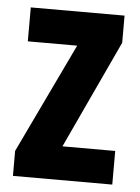

<svg xmlns="http://www.w3.org/2000/svg" viewBox="-45 -583 451 620"><g transform="rotate(5 180.5 -273.5)"><path d="M342 0H20V-81L190 -437H30V-547H334V-459L171 -109H342Z"/></g></svg>

Font: Noto Sans Thai ExtCond
Style: Bold
Weight: 700
Width: 2
Designer: Monotype Design Team
Foundry: Monotype Imaging Inc.
Version: Version 2.002; ttfautohint (v1.8.4.7-5d5b)